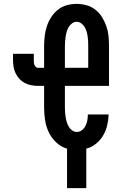

<svg xmlns="http://www.w3.org/2000/svg" viewBox="-20 -763 640 988"><path d="M325 205V2Q294 -7 269.5 -30Q245 -53 231 -82.5Q217 -112 212 -144.5Q207 -177 207 -210V-321H175Q158 -321 140.5 -324.5Q123 -328 107.5 -336Q92 -344 80 -357Q68 -370 60.5 -385.5Q53 -401 50 -418.5Q47 -436 47 -453V-486H154V-453Q154 -447 154.5 -440.5Q155 -434 157.5 -428.5Q160 -423 164.5 -418.5Q169 -414 175 -414H207V-525Q207 -551 210 -577Q213 -603 221 -627.5Q229 -652 243 -674Q257 -696 277.5 -712.5Q298 -729 323 -736Q348 -743 374 -743Q400 -743 425.5 -736Q451 -729 471.5 -712.5Q492 -696 505.5 -674Q519 -652 527.5 -627.5Q536 -603 538.5 -577Q541 -551 541 -525V-321H314V-210Q314 -197 315 -184Q316 -171 318 -158.5Q320 -146 324 -133.5Q328 -121 334.5 -110Q341 -99 352 -91.5Q363 -84 375 -84Q390 -84 402 -93.5Q414 -103 420.5 -116.5Q427 -130 429.5 -144.5Q432 -159 432 -174H539Q538 -146 531.5 -118Q525 -90 510.5 -65.5Q496 -41 473.5 -23Q451 -5 424 2V205ZM314 -414H434V-525Q434 -538 433.5 -550.5Q433 -563 431 -576Q429 -589 425.5 -601Q422 -613 415.5 -624Q409 -635 398 -643Q387 -651 374 -651Q362 -651 351 -643Q340 -635 333.5 -624Q327 -613 323.5 -601Q320 -589 318 -576Q316 -563 315 -550.5Q314 -538 314 -525Z"/></svg>

Font: Iosevka Curly SmBdEx
Style: Regular
Weight: 600
Width: 7
Monospace: yes
Designer: Belleve Invis
Foundry: Belleve Invis
Version: Version 11.1.0; ttfautohint (v1.8.3)